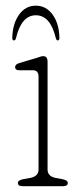

<svg xmlns="http://www.w3.org/2000/svg" viewBox="-20 -640 282 660"><path d="M143.5 -428V-57.5Q143.5 -34 171 -28.5L195 -24Q213 -20.5 213 -11Q213 0 197 0H57.5Q41.5 0 41.5 -11Q41.5 -20.5 59.5 -24L84.5 -28.5Q112.5 -34 112.5 -57.5V-376Q112.5 -399 92.5 -398.5H47.5Q32 -398 32 -409.5Q32 -419 47 -423.5L103 -440Q108.5 -441.5 115.8 -444.2Q123 -447 128 -447Q143.5 -447 143.5 -428ZM103.2 -587.5Q53.6 -587.5 35 -509Q32.9 -501 28 -501Q22.2 -501 22.2 -509.5Q23.4 -558.5 45.5 -589.5Q67.6 -620.5 103.2 -620.5Q138.7 -620.5 161 -589.5Q183.4 -558.5 184.2 -509.5Q184.2 -501 178.4 -501Q174.3 -501 171.8 -509Q153.2 -587.5 103.2 -587.5Z"/></svg>

Font: Fraunces 72pt SuperSoft Thin
Style: Regular
Weight: 100
Version: Version 1.000;[b76b70a41]